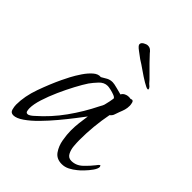

<svg xmlns="http://www.w3.org/2000/svg" viewBox="-163 -626 721 721"><g transform="rotate(45 198.0 -265.0)"><path d="M287 7Q259 7 245 -13Q231 -33 226.5 -59.5Q222 -86 222 -107Q222 -128 224.5 -148.5Q227 -169 230 -189Q220 -176 202 -152.5Q184 -129 161 -101.5Q138 -74 114 -49.5Q90 -25 67.5 -9.5Q45 6 29 6Q15 6 11.5 -7Q8 -20 8 -30Q8 -75 26 -125Q44 -175 63 -215Q68 -226 78 -245Q88 -264 101.5 -284Q115 -304 130 -317Q145 -330 160 -328Q171 -335 181.5 -340.5Q192 -346 205 -346Q213 -346 231.5 -341Q250 -336 258 -334Q262 -342 270 -346Q278 -350 286 -350Q294 -350 297 -349Q301 -351 303 -351Q309 -351 311 -342.5Q313 -334 313 -329Q313 -316 310 -306Q307 -296 302 -284Q298 -274 295.5 -265.5Q293 -257 284 -250Q277 -214 273.5 -177.5Q270 -141 270 -104Q270 -91 271.5 -73Q273 -55 280.5 -41Q288 -27 304 -27Q329 -27 348.5 -45.5Q368 -64 381 -81Q383 -84 386 -87.5Q389 -91 393 -93L396 -87Q396 -77 386 -63Q376 -49 364 -36.5Q352 -24 344 -18Q332 -8 317.5 -0.5Q303 7 287 7ZM63 -35Q69 -35 76 -40Q83 -45 87 -49Q134 -90 170.5 -141Q207 -192 234 -247Q237 -252 240 -258Q243 -264 244 -270Q246 -278 248 -287.5Q250 -297 251 -305Q250 -310 240 -314Q230 -318 218.5 -320.5Q207 -323 202 -323Q183 -323 168.5 -307.5Q154 -292 144 -278Q132 -260 116.5 -231Q101 -202 86.5 -169.5Q72 -137 62.5 -107Q53 -77 53 -56Q53 -51 54.5 -43Q56 -35 63 -35ZM316 -420Q310 -420 291.5 -431Q273 -442 252.5 -456.5Q232 -471 217 -480Q208 -487 191.5 -499Q175 -511 175 -518Q175 -526 184.5 -531.5Q194 -537 201 -537Q210 -537 216 -532.5Q222 -528 227 -521Q236 -511 251.5 -495Q267 -479 282.5 -464Q298 -449 306 -439Q309 -437 314 -432Q319 -427 319 -422Q319 -420 316 -420Z"/></g></svg>

Font: Moon Dance
Style: Regular
Weight: 400
Designer: Robert E. Leuschke
Foundry: Robert E. Leuschke
Version: Version 1.010; ttfautohint (v1.8.3)